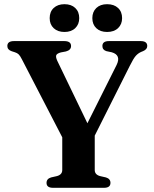

<svg xmlns="http://www.w3.org/2000/svg" viewBox="-20 -896 733 916"><path d="M507 -23.5Q507 0 476 0H233Q202 0 202 -23.5Q202 -43 223.5 -49.5L252 -56Q277 -63 277 -85V-241L84.5 -613Q76 -630 69.2 -636.5Q62.5 -643 51.5 -646.5L36 -651.5Q15 -658.5 15 -676.5Q15 -700 47 -700H286.5Q319 -700 319 -676.5Q319 -657 294.5 -650.5L270.5 -646Q252 -641 248.5 -632.8Q245 -624.5 253 -606.5L397 -308L536.5 -586.5Q559 -633 513.5 -646.5L487.5 -652Q468.5 -658 468.5 -676.5Q468.5 -700 500 -700H651Q682.5 -700 682.5 -676.5Q682.5 -660.5 662.5 -652L655 -649Q639.5 -642.5 628 -629.8Q616.5 -617 599 -581.5L432 -249V-85Q432 -63 457 -56L485.5 -49.5Q507 -43 507 -23.5ZM287.5 -743.5Q255.5 -743.5 236.2 -761.5Q217 -779.5 217 -809.5Q217 -840 236.2 -858Q255.5 -876 287.5 -876Q320 -876 339 -858Q358 -840 358 -809.5Q358 -780 339 -761.8Q320 -743.5 287.5 -743.5ZM491 -743.5Q458.5 -743.5 439.5 -761.5Q420.5 -779.5 420.5 -809.5Q420.5 -839.5 439.5 -857.8Q458.5 -876 491 -876Q524 -876 543.2 -858Q562.5 -840 562.5 -809.5Q562.5 -780 543.2 -761.8Q524 -743.5 491 -743.5Z"/></svg>

Font: Fraunces 9pt SemiBold
Style: Regular
Weight: 600
Version: Version 1.000;[b76b70a41]